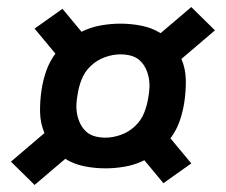

<svg xmlns="http://www.w3.org/2000/svg" viewBox="-20 -612 640 544"><path d="M78 -88 11 -154 106 -235Q94 -263 93.5 -295Q93 -327 98 -359Q102 -385 111 -411Q120 -437 137 -460L78 -531L157 -587L211 -522Q237 -535 265.5 -540Q294 -545 321 -545Q352 -545 381.5 -539Q411 -533 435 -518L522 -592L589 -526L494 -445Q506 -417 506.5 -385Q507 -353 502 -321Q498 -295 489 -269Q480 -243 463 -220L522 -149L443 -93L389 -158Q363 -145 334.5 -140Q306 -135 279 -135Q248 -135 218.5 -141Q189 -147 165 -162ZM279 -222Q300 -222 322.5 -230Q345 -238 362.5 -254.5Q380 -271 388.5 -292.5Q397 -314 400 -335Q403 -350 403.5 -365Q404 -380 401 -394Q398 -408 391.5 -420.5Q385 -433 374.5 -442Q364 -451 350 -454.5Q336 -458 321 -458Q300 -458 277.5 -450Q255 -442 237.5 -425.5Q220 -409 211.5 -387.5Q203 -366 200 -345Q197 -330 196.5 -315Q196 -300 199 -286Q202 -272 208.5 -259.5Q215 -247 225.5 -238Q236 -229 250 -225.5Q264 -222 279 -222Z"/></svg>

Font: Iosevka Aile
Style: Bold Italic
Weight: 700
Italic angle: -9°
Designer: Belleve Invis
Foundry: Belleve Invis
Version: Version 28.0.1; ttfautohint (v1.8.4)